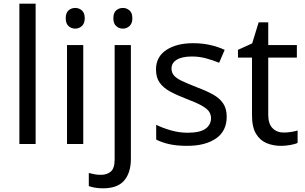

<svg xmlns="http://www.w3.org/2000/svg" viewBox="-20 -780 1654 1040"><path d="M173 0H85V-760H173Z M388 -737Q408 -737 423.5 -723.5Q439 -710 439 -681Q439 -653 423.5 -639Q408 -625 388 -625Q366 -625 351 -639Q336 -653 336 -681Q336 -710 351 -723.5Q366 -737 388 -737ZM431 -536V0H343V-536Z M594 -681Q594 -710 609 -723.5Q624 -737 646 -737Q666 -737 681.5 -723.5Q697 -710 697 -681Q697 -653 681.5 -639Q666 -625 646 -625Q624 -625 609 -639Q594 -653 594 -681ZM538 240Q513 240 494 236.5Q475 233 461 228V157Q476 161 492 164Q508 167 527 167Q559 167 580 149.5Q601 132 601 83V-536H689V80Q689 155 653 197.5Q617 240 538 240Z M1208 -148Q1208 -70 1150 -30Q1092 10 994 10Q938 10 897.5 1Q857 -8 826 -24V-104Q858 -88 903.5 -74.5Q949 -61 996 -61Q1063 -61 1093 -82.5Q1123 -104 1123 -140Q1123 -160 1112 -176Q1101 -192 1072.5 -208Q1044 -224 991 -244Q939 -264 902 -284Q865 -304 845 -332Q825 -360 825 -404Q825 -472 880.5 -509Q936 -546 1026 -546Q1075 -546 1117.5 -536.5Q1160 -527 1197 -510L1167 -440Q1133 -454 1096 -464Q1059 -474 1020 -474Q966 -474 937.5 -456.5Q909 -439 909 -409Q909 -387 922 -371.5Q935 -356 965.5 -341.5Q996 -327 1047 -307Q1098 -288 1134 -268Q1170 -248 1189 -219.5Q1208 -191 1208 -148Z M1517 -62Q1537 -62 1558 -65.5Q1579 -69 1592 -73V-6Q1578 1 1552 5.5Q1526 10 1502 10Q1460 10 1424.5 -4.5Q1389 -19 1367 -55Q1345 -91 1345 -156V-468H1269V-510L1346 -545L1381 -659H1433V-536H1588V-468H1433V-158Q1433 -109 1456.5 -85.5Q1480 -62 1517 -62Z"/></svg>

Font: Noto Sans
Style: Regular
Weight: 400
Designer: Monotype Design Team
Foundry: Monotype Imaging Inc.
Version: Version 2.007